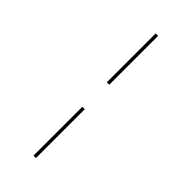

<svg xmlns="http://www.w3.org/2000/svg" viewBox="-310 -815 1111 1111"><g transform="rotate(45 245.5 -260.0)"><path d="M234 -360H254V-760H234ZM234 240H254V-160H234Z"/></g></svg>

Font: Noto Serif Display Condensed ExtraBold
Style: Italic
Weight: 800
Width: 3
Italic angle: -12°
Designer: Monotype Design Team
Foundry: Monotype Imaging Inc.
Version: Version 2.009